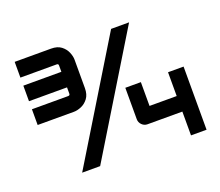

<svg xmlns="http://www.w3.org/2000/svg" viewBox="-110 -825 1104 963"><g transform="rotate(-20 442.0 -343.5)"><path d="M337 -424Q337 -390 321.5 -369.5Q306 -349 284.5 -340Q263 -331 245 -331H51V-415H244Q254 -415 254 -424V-458H51V-541H254V-575Q254 -584 245 -584H51V-668H245Q279 -668 299 -652.5Q319 -637 328 -615.5Q337 -594 337 -576ZM658 -658 275 -30H179L562 -658ZM839 -19H756V-146H570Q553 -146 540.5 -158.5Q528 -171 528 -188V-356H611V-229H756V-356H839Z"/></g></svg>

Font: Bruno Ace SC
Style: Regular
Weight: 400
Version: Version 1.100; ttfautohint (v1.8.4.7-5d5b);gftools[0.9.27]